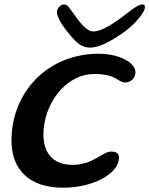

<svg xmlns="http://www.w3.org/2000/svg" viewBox="-20 -843 696 895"><path d="M398.5 -621C448.5 -621 502.5 -656 547 -685.5C611 -727.5 671.5 -803 652 -820C641 -829.5 610 -811 582 -788.5C520 -740.5 459.5 -696.5 413.5 -696.5C392 -696.5 367.5 -720.5 347 -746.5C331 -767.5 318 -787.5 300.5 -810C276 -841 237 -806 247 -774.5C257 -742.5 278.5 -712.5 310.5 -675C332.5 -648.5 360 -621 398.5 -621ZM273.5 32C415.5 32 534.5 -34 534.5 -108C534.5 -126.5 524 -136.5 497 -136.5C460.5 -136.5 412.5 -74.5 319 -74.5C221 -74.5 182.5 -136.5 182.5 -216C182.5 -357 284.5 -498 419.5 -498C524.5 -498 529.5 -458.5 563 -458.5C589 -458.5 611.5 -478.5 611.5 -506.5C611.5 -548 541.5 -592.5 439 -592.5C206.5 -592.5 33.5 -417.5 33.5 -187C33.5 -53.5 116 32 273.5 32Z"/></svg>

Font: Gluten
Style: Italic
Weight: 400
Italic angle: -13°
Designer: Tyler Finck
Foundry: Etcetera Type Company
Version: Version 0.920